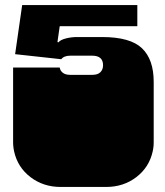

<svg xmlns="http://www.w3.org/2000/svg" viewBox="-20 -736 656 762"><path d="M36 -135Q35 -140 34 -146Q33 -152 32.5 -158.5Q32 -165 32 -170V-171Q32 -184 32 -190Q32 -196 32 -209V-260Q32 -269 32 -273.5Q32 -278 32 -282.5Q32 -287 32 -296V-297Q32 -310 32 -316Q32 -322 32 -334V-468H217Q219 -455 229.5 -447Q240 -439 258 -439H347Q368 -439 378.5 -449.5Q389 -460 389 -477Q389 -515 346 -515H259Q234 -515 223 -501L40 -521L68 -716H525V-632H217L208 -569L212 -568Q220 -578 241.5 -583.5Q263 -589 286 -589H385Q497 -589 543.5 -544.5Q590 -500 590 -411V-334Q590 -321 590 -315Q590 -309 590 -297V-296Q590 -287 590 -282.5Q590 -278 590 -273.5Q590 -269 590 -260V-209Q590 -196 590 -190Q590 -184 590 -172V-171Q590 -164 589.5 -157.5Q589 -151 588 -145.5Q587 -140 586 -135Q572 -72 521 -33Q470 6 401 6H221Q152 6 101 -33Q50 -72 36 -135Z"/></svg>

Font: Danfo
Style: Regular
Weight: 400
Version: Version 1.000;Glyphs 3.2 (3236)